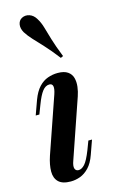

<svg xmlns="http://www.w3.org/2000/svg" viewBox="-131 -901 577 965"><g transform="rotate(-15 157.5 -418.0)"><path d="M145 -431Q163 -485 133 -485Q113 -485 97 -464.5Q81 -444 64 -399L46 -352H27L54 -427Q69 -467 90 -489.5Q111 -512 136.5 -521Q162 -530 188 -530Q222 -530 240.5 -517Q259 -504 264.5 -483Q270 -462 267 -437.5Q264 -413 256 -390L151 -85Q141 -58 145.5 -44.5Q150 -31 165 -31Q181 -31 197 -48.5Q213 -66 233 -117L250 -162H269L243 -89Q229 -49 207.5 -26.5Q186 -4 161.5 5Q137 14 112 14Q69 14 49 -5.5Q29 -25 29 -59.5Q29 -94 44 -139ZM224 -599Q187 -647 159 -677Q131 -707 111 -728.5Q91 -750 77 -772Q64 -795 67.5 -815Q71 -835 87 -844Q106 -854 127 -847Q148 -840 161 -818Q175 -796 183 -768Q191 -740 202.5 -701.5Q214 -663 237 -605Z"/></g></svg>

Font: Playfair Display SemiBold
Style: Italic
Weight: 600
Italic angle: -14°
Designer: Claus Eggers Sørensen
Foundry: Claus Eggers Sørensen
Version: Version 1.203